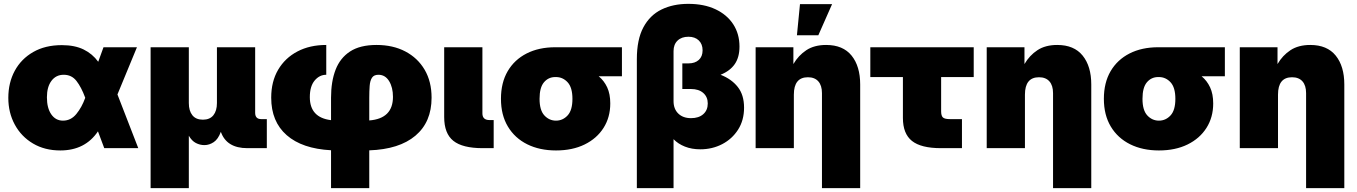

<svg xmlns="http://www.w3.org/2000/svg" viewBox="-20 -757 6931 981"><path d="M288.1 11.7Q208.5 11.7 148.7 -23.7Q88.9 -59.1 55.7 -120.1Q22.5 -181.2 22.5 -256.8Q22.5 -334.5 55.4 -395.3Q88.4 -456.1 149.7 -491.2Q210.9 -526.4 295.9 -526.4Q361.8 -526.4 407.2 -504.2Q452.6 -481.9 481.9 -441.4L508.8 -515.6H679.7L580.1 -274.4L686.5 0H512.7L480.5 -85.9Q415 11.7 288.1 11.7ZM415.5 -257.3 415 -258.8Q395.5 -311.5 370.8 -343.3Q346.2 -375 305.7 -375Q266.1 -375 242.9 -344Q219.7 -313 219.7 -259.8Q219.7 -205.1 241.9 -172.9Q264.2 -140.6 301.8 -140.6Q342.3 -140.6 370.1 -174.6Q397.9 -208.5 415 -255.9Z M749.5 204.1V-515.6H944.8V-230.5Q944.8 -190.9 962.9 -168.2Q981 -145.5 1016.6 -145.5Q1052.2 -145.5 1070.3 -168.2Q1088.4 -190.9 1088.4 -230.5V-515.6H1283.7V-180.7Q1283.7 -148.4 1314.9 -148.4H1343.3V0H1243.7Q1137.7 0 1108.4 -83.5Q1094.7 -45.9 1072 -30.8Q1049.3 -15.6 1024.4 -15.6Q1001.5 -15.6 980.7 -26.4Q960 -37.1 944.8 -63.5V204.1Z M1671.4 204.1V10.7Q1523.9 2.9 1444.8 -66.4Q1365.7 -135.7 1365.7 -257.8Q1365.7 -340.3 1401.1 -400.6Q1436.5 -460.9 1499.8 -494.1Q1563 -527.3 1647 -527.3V-375Q1612.3 -375 1587.6 -345.5Q1563 -315.9 1563 -260.7Q1563 -156.2 1671.4 -143.1V-257.8Q1671.4 -340.3 1694.6 -400.6Q1717.8 -460.9 1768.8 -494.1Q1819.8 -527.3 1903.8 -527.3Q1987.8 -527.3 2051 -494.1Q2114.3 -460.9 2149.7 -400.6Q2185.1 -340.3 2185.1 -257.8Q2185.1 -133.3 2102.5 -63.7Q2020 5.9 1866.7 11.2V204.1ZM1866.7 -141.6Q1987.8 -150.9 1987.8 -262.2Q1987.8 -310.5 1968 -342.8Q1948.2 -375 1913.6 -375Q1890.1 -375 1880.4 -359.6Q1870.6 -344.2 1868.7 -317.6Q1866.7 -291 1866.7 -257.8Z M2445.8 0Q2343.3 0 2296.4 -37.4Q2249.5 -74.7 2249.5 -159.2V-515.6H2444.8V-177.7Q2444.8 -143.6 2481 -143.6H2502.4V0Z M2820.8 11.7Q2737.3 11.7 2673.8 -19.8Q2610.4 -51.3 2575 -110.4Q2539.6 -169.4 2539.6 -252Q2539.6 -334.5 2574 -393.3Q2608.4 -452.1 2670.9 -483.9Q2733.4 -515.6 2816.9 -515.6H3157.7V-367.2H3039.1Q3066.4 -344.7 3082.3 -310.8Q3098.1 -276.9 3098.1 -228.5Q3098.1 -157.7 3063.7 -103.5Q3029.3 -49.3 2967 -18.8Q2904.8 11.7 2820.8 11.7ZM2820.8 -363.3H2816.9Q2782.2 -363.3 2759.5 -336.7Q2736.8 -310.1 2736.8 -252Q2736.8 -193.8 2761.5 -167.2Q2786.1 -140.6 2820.8 -140.6Q2855.5 -140.6 2880.1 -167.2Q2904.8 -193.8 2904.8 -252Q2904.8 -310.1 2880.1 -336.7Q2855.5 -363.3 2820.8 -363.3Z M3233.9 204.1V-454.6Q3233.9 -555.2 3267.3 -617.4Q3300.8 -679.7 3360.1 -708.5Q3419.4 -737.3 3496.6 -737.3Q3577.1 -737.3 3635.7 -709.7Q3694.3 -682.1 3726.3 -633.1Q3758.3 -584 3758.3 -519Q3758.3 -464.4 3734.1 -429.4Q3710 -394.5 3661.6 -375Q3717.3 -353.5 3749.5 -312.7Q3781.7 -272 3781.7 -207Q3781.7 -142.6 3751.2 -94.7Q3720.7 -46.9 3669.9 -20.5Q3619.1 5.9 3558.1 5.9Q3514.2 5.9 3479.2 -8.1Q3444.3 -22 3421.4 -45.9V204.1ZM3510.7 -153.3Q3550.3 -153.3 3573.2 -173.6Q3596.2 -193.8 3596.2 -228.5Q3596.2 -261.7 3573.2 -282Q3550.3 -302.2 3510.7 -302.2H3466.3V-433.1H3497.6Q3530.8 -433.1 3550.3 -450.7Q3569.8 -468.3 3569.8 -500Q3569.8 -531.7 3550.3 -550.5Q3530.8 -569.3 3497.6 -569.3Q3462.4 -569.3 3441.9 -549.6Q3421.4 -529.8 3421.4 -496.1V-240.2Q3421.4 -200.2 3445.6 -176.8Q3469.7 -153.3 3510.7 -153.3Z M4036.1 -273.4V0H3840.8V-515.6H4033.7V-429.7Q4059.6 -474.1 4100.1 -500.7Q4140.6 -527.3 4201.2 -527.3Q4287.1 -527.3 4331.1 -472.9Q4375 -418.5 4375 -325.2V204.1H4179.7V-281.2Q4179.7 -320.3 4161.1 -341.3Q4142.6 -362.3 4107.9 -362.3Q4036.1 -362.3 4036.1 -273.4ZM4051.8 -576.7 4067.4 -735.8H4231.4L4161.1 -576.7Z M4787.6 0Q4686 0 4639.6 -36.9Q4593.3 -73.7 4593.3 -154.3V-363.3H4426.8V-515.6H4955.1V-363.3H4788.6V-188.5Q4788.6 -165.5 4797.6 -157Q4806.6 -148.4 4833.5 -148.4H4895V0Z M5216.8 -273.4V0H5021.5V-515.6H5214.4V-429.7Q5240.2 -474.1 5280.8 -500.7Q5321.3 -527.3 5381.8 -527.3Q5467.8 -527.3 5511.7 -472.9Q5555.7 -418.5 5555.7 -325.2V204.1H5360.4V-281.2Q5360.4 -320.3 5341.8 -341.3Q5323.2 -362.3 5288.6 -362.3Q5216.8 -362.3 5216.8 -273.4Z M5901.4 11.7Q5817.9 11.7 5754.4 -19.8Q5690.9 -51.3 5655.5 -110.4Q5620.1 -169.4 5620.1 -252Q5620.1 -334.5 5654.5 -393.3Q5689 -452.1 5751.5 -483.9Q5814 -515.6 5897.5 -515.6H6238.3V-367.2H6119.6Q6147 -344.7 6162.8 -310.8Q6178.7 -276.9 6178.7 -228.5Q6178.7 -157.7 6144.3 -103.5Q6109.9 -49.3 6047.6 -18.8Q5985.4 11.7 5901.4 11.7ZM5901.4 -363.3H5897.5Q5862.8 -363.3 5840.1 -336.7Q5817.4 -310.1 5817.4 -252Q5817.4 -193.8 5842 -167.2Q5866.7 -140.6 5901.4 -140.6Q5936 -140.6 5960.7 -167.2Q5985.4 -193.8 5985.4 -252Q5985.4 -310.1 5960.7 -336.7Q5936 -363.3 5901.4 -363.3Z M6509.8 -273.4V0H6314.5V-515.6H6507.3V-429.7Q6533.2 -474.1 6573.7 -500.7Q6614.3 -527.3 6674.8 -527.3Q6760.7 -527.3 6804.7 -472.9Q6848.6 -418.5 6848.6 -325.2V204.1H6653.3V-281.2Q6653.3 -320.3 6634.8 -341.3Q6616.2 -362.3 6581.5 -362.3Q6509.8 -362.3 6509.8 -273.4Z"/></svg>

Font: Inter Display Black
Style: Regular
Weight: 900
Designer: Rasmus Andersson
Foundry: rsms
Version: Version 4.000;git-a52131595